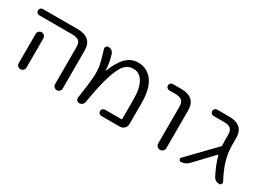

<svg xmlns="http://www.w3.org/2000/svg" viewBox="-18 -1074 2154 1573"><g transform="rotate(30 1059.0 -288.0)"><path d="M198.2 -335.9V-95.7V-58.6Q198.2 -43.9 187.5 -33.2Q176.8 -22.5 161.6 -22.5Q146.5 -22.5 135.7 -33.2Q125 -43.9 125 -58.6V-95.7V-335.9Q125 -350.6 135.7 -361.3Q146.5 -372.1 161.6 -372.1Q176.8 -372.1 187.5 -361.3Q198.2 -350.6 198.2 -335.9ZM74.2 -482.4Q62.5 -482.4 53.7 -491.2Q44.9 -500 44.9 -512.2Q44.9 -524.4 53.7 -533.2Q62.5 -542 74.2 -542H403.3Q541 -542 541 -417V-58.6Q541 -43.9 530.3 -33.2Q519.5 -22.5 504.9 -22.5Q490.2 -22.5 479.5 -33.2Q468.8 -43.9 468.8 -58.6V-407.2Q468.8 -448.2 450.2 -465.3Q431.6 -482.4 387.7 -482.4Z M926.8 -22.5Q915 -22.5 906.2 -31.2Q897.5 -40 897.5 -52.2Q897.5 -64.5 906.2 -73.2Q915 -82 926.8 -82H1081.1Q1087.9 -82 1087.9 -89.8V-270.5Q1087.9 -377.9 1054.7 -433.6Q1021.5 -489.3 962.9 -489.3Q914.1 -489.3 880.9 -453.1Q847.7 -417 815.4 -314.5Q786.1 -220.7 759.8 -58.6Q756.8 -43 745.1 -32.7Q733.4 -22.5 717.8 -22.5Q703.1 -22.5 693.8 -33.2Q684.6 -43.9 686.5 -58.6Q708 -199.2 711.9 -257.8Q713.9 -278.3 713.9 -297.9Q713.9 -338.9 708 -374Q699.2 -418 671.9 -506.8Q669.9 -511.7 669.9 -515.6Q669.9 -523.4 674.8 -531.2Q683.6 -542 696.3 -542Q713.9 -542 727.1 -532.7Q740.2 -523.4 746.1 -507.8Q770.5 -430.7 771.5 -362.3Q771.5 -361.3 772.5 -360.8Q773.4 -360.4 773.4 -361.3Q813.5 -460.9 860.4 -506.8Q908.2 -552.7 970.7 -552.7Q1058.6 -552.7 1109.4 -483.9Q1160.2 -415 1160.2 -277.3V-80.1Q1160.2 -56.6 1143.1 -39.6Q1126 -22.5 1102.5 -22.5Z M1303.7 -482.4Q1292 -482.4 1283.2 -491.2Q1274.4 -500 1274.4 -512.2Q1274.4 -524.4 1283.2 -533.2Q1292 -542 1303.7 -542H1382.8Q1520.5 -542 1520.5 -417V-60.5Q1520.5 -44.9 1509.3 -33.7Q1498 -22.5 1481.9 -22.5Q1465.8 -22.5 1454.6 -33.7Q1443.4 -44.9 1443.4 -60.5V-407.2Q1443.4 -448.2 1424.3 -465.3Q1405.3 -482.4 1361.3 -482.4Z M1974.6 -354.5Q1974.6 -275.4 1998 -199.2Q2017.6 -135.7 2060.5 -55.7Q2063.5 -50.8 2063.5 -44.9Q2063.5 -39.1 2059.6 -33.2Q2053.7 -22.5 2041 -22.5Q2022.5 -22.5 2007.3 -31.7Q1992.2 -41 1984.4 -56.6Q1935.5 -152.3 1918.9 -222.7Q1918 -224.6 1915.5 -225.1Q1913.1 -225.6 1912.1 -224.6L1749 -52.7Q1719.7 -22.5 1677.7 -22.5Q1666 -22.5 1661.1 -34.2Q1659.2 -38.1 1659.2 -42Q1659.2 -47.9 1664.1 -52.7L1901.4 -297.9Q1906.2 -302.7 1906.2 -310.5Q1904.3 -335 1904.3 -347.7V-407.2Q1904.3 -448.2 1885.3 -465.3Q1866.2 -482.4 1822.3 -482.4H1722.7Q1710.9 -482.4 1702.1 -491.2Q1693.4 -500 1693.4 -512.2Q1693.4 -524.4 1702.1 -533.2Q1710.9 -542 1722.7 -542H1836.9Q1974.6 -542 1974.6 -417Z"/></g></svg>

Font: Gen Jyuu Gothic Normal
Style: Regular
Weight: 300
Designer: [Source Han Sans]
Ryoko NISHIZUKA  (kana & ideographs); Paul D. Hunt (Latin, Greek & Cyrillic); Wenlong ZHANG  (bopomofo
Version: Version 1.002.20150607